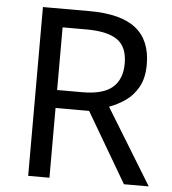

<svg xmlns="http://www.w3.org/2000/svg" viewBox="-52 -761 725 809"><g transform="rotate(5 311.0 -357.0)"><path d="M294 -714Q427 -714 490.5 -663.5Q554 -613 554 -511Q554 -454 533 -416Q512 -378 479.5 -355.5Q447 -333 411 -320L607 0H502L329 -295H187V0H97V-714ZM289 -636H187V-371H294Q381 -371 421 -405.5Q461 -440 461 -507Q461 -577 419 -606.5Q377 -636 289 -636Z"/></g></svg>

Font: Noto Sans Old Italic
Style: Regular
Weight: 400
Designer: Monotype Design Team
Foundry: Monotype Imaging Inc.
Version: Version 2.003; ttfautohint (v1.8.4.7-5d5b)